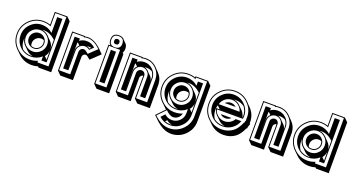

<svg xmlns="http://www.w3.org/2000/svg" viewBox="-57 -1464 4623 2513"><g transform="rotate(20 2254.5 -207.5)"><path d="M492.7 -72.3V-205.1Q490.7 -150.4 455.6 -108.9ZM283.7 -51.3Q295.4 -51.3 307.1 -52.7Q256.8 -60.1 219.2 -97.7L185.1 -131.3Q176.8 -137.7 169.4 -145.5Q129.9 -185.5 123.5 -237.8Q122.6 -231 122.6 -224.4Q122.6 -217.8 122.6 -210.9Q122.6 -144.5 157.7 -92.8Q211.4 -51.3 283.7 -51.3ZM446.8 -322.8Q490.7 -278.8 492.7 -217.3V-350.1Q414.1 -421.4 332.5 -421.4Q325.2 -421.4 318.1 -420.9Q311 -420.4 304.2 -419.4Q356.4 -413.6 397.5 -374Q401.9 -369.6 405.8 -365.2Q409.7 -360.8 413.6 -356ZM283.7 -164.1Q322.8 -164.1 351.1 -192.4Q379.9 -221.2 379.9 -259.8Q379.9 -271 377.4 -280.8Q375 -290.5 370.6 -300.3Q353.5 -308.1 332.5 -308.1Q293 -308.1 264.2 -279.3Q235.4 -250.5 235.4 -210.9Q235.4 -189.9 242.7 -173.3Q260.7 -164.1 283.7 -164.1ZM109.9 -46.4Q99.6 -55.2 89.4 -65.4Q49.8 -106 29.5 -154.1Q9.3 -202.1 9.3 -259.8Q9.3 -373.5 89.4 -453.6Q169.9 -534.2 283.7 -534.2Q311 -534.2 334 -530.3Q356.9 -526.4 379.9 -518.1V-696.8H558.1V-693.8L605.5 -646.5V61.5H430.2L417 48.3Q396.5 54.7 375.5 58.1Q354.5 61.5 332.5 61.5Q219.7 61.5 139.2 -17.6ZM283.7 -39.1Q192.4 -39.1 127.7 -103.8Q63 -168.5 63 -259.8Q63 -351.1 127.7 -416Q192.4 -481 283.7 -481Q369.1 -481 433.1 -423.3V-643.6H504.9V-39.1H433.1V-96.7Q369.1 -39.1 283.7 -39.1ZM283.7 -110.8Q345.2 -110.8 389.2 -154.5Q433.1 -198.2 433.1 -259.8Q433.1 -321.8 389.2 -365.2Q345.2 -408.7 283.7 -408.7Q222.2 -408.7 178.5 -365.2Q134.8 -321.8 134.8 -259.8Q134.8 -198.2 178.5 -154.5Q222.2 -110.8 283.7 -110.8ZM283.7 -151.9Q239.3 -151.9 207.5 -183.6Q175.8 -215.3 175.8 -259.8Q175.8 -304.2 207.5 -335.9Q239.3 -367.7 283.7 -367.7Q328.1 -367.7 359.9 -335.9Q392.1 -303.7 392.1 -259.8Q392.1 -215.8 359.9 -183.6Q328.1 -151.9 283.7 -151.9ZM283.7 2Q342.3 2 392.1 -20.5V2H545.9V-684.6H392.1V-499.5Q365.7 -511.7 340.1 -516.8Q314.5 -522 283.7 -522Q175.3 -522 98.1 -444.8Q21.5 -368.2 21.5 -259.8Q21.5 -151.9 98.1 -74.2Q174.8 2 283.7 2Z M988.8 -417.5Q971.7 -421.4 954.6 -421.4Q948.2 -421.4 942.1 -420.7Q936 -419.9 929.2 -418.9Q950.7 -414.6 970.7 -399.9ZM794.9 -51.3H795.4Q795.4 -85 795.4 -117.9Q795.4 -150.9 795.9 -184.1Q795.9 -196.8 795.9 -214.6Q795.9 -232.4 796.1 -251.2Q796.4 -270 796.4 -287.8Q796.4 -305.7 796.4 -318.8Q797.4 -340.8 806.2 -358.6Q814.9 -376.5 830.6 -391.1L832 -392.6L803.2 -421.4H794.9ZM1099.1 -432.1 1147 -384.3 1020.5 -264.2Q971.2 -308.1 954.6 -308.1Q935.5 -308.1 923.3 -296.4H923.8Q917 -289.6 913.3 -282.7Q909.7 -275.9 909.2 -269Q909.2 -233.9 908.9 -193.1Q908.7 -152.3 908.7 -109.4Q908.7 -87.9 908.7 -64.9Q908.7 -42 908.7 -19.8Q908.7 2.4 908.4 23.2Q908.2 43.9 908.2 61.5H732.4L685.1 14.2H682.1V-534.2H860.8V-531.2L862.3 -529.3Q883.3 -534.2 905.8 -534.2Q950.2 -534.2 998.3 -509.5Q1046.4 -484.9 1100.1 -433.1ZM971.2 -383.3Q942.9 -408.7 905.8 -408.7Q867.2 -408.7 839.1 -382.6Q811 -356.4 808.6 -318.8L807.6 -39.1H735.4V-481H807.6V-449.2Q850.6 -481 905.8 -481Q973.6 -481 1022.5 -433.6Q1022.9 -433.1 1023.4 -433.1ZM1082.5 -433.1Q1035.6 -478.5 991.9 -500.2Q948.2 -522 905.8 -522Q875 -522 848.6 -514.2V-522H694.3V2H848.6Q848.6 -32.7 848.9 -74.2Q849.1 -115.7 849.1 -158.4Q849.1 -201.2 849.4 -242.4Q849.6 -283.7 849.6 -318.8V-317.9Q851.1 -336.9 867.2 -353Q883.3 -367.7 905.8 -367.7Q927.2 -367.7 971.7 -327.6Z M1388.2 -626.5 1389.2 -625.5ZM1189.5 14.2H1186.5V-534.2H1215.3Q1186.5 -555.7 1186.5 -606.9Q1186.5 -696.8 1275.4 -696.8Q1330.1 -696.8 1351.6 -663.6L1390.6 -624.5Q1412.6 -602.5 1412.6 -558.1Q1412.6 -520.5 1396.5 -499.5L1412.6 -483.9V61.5H1236.8ZM1239.7 -39.1V-481H1311.5V-39.1ZM1275.4 -571.3Q1239.7 -571.3 1239.7 -606.9Q1239.7 -643.6 1275.4 -643.6Q1311.5 -643.6 1311.5 -606.9Q1311.5 -571.3 1275.4 -571.3ZM1275.4 -530.3Q1353 -530.3 1353 -606.9Q1353 -684.6 1275.4 -684.6Q1198.7 -684.6 1198.7 -606.9Q1198.7 -530.3 1275.4 -530.3ZM1353 2V-522H1198.7V2Z M1599.1 -51.3H1599.6Q1599.6 -85 1599.6 -117.9Q1599.6 -150.9 1600.1 -184.1Q1600.1 -196.8 1600.1 -214.6Q1600.1 -232.4 1600.3 -251.2Q1600.6 -270 1600.6 -287.8Q1600.6 -305.7 1600.6 -318.8Q1601.6 -340.8 1610.4 -358.6Q1619.1 -376.5 1634.8 -391.1L1636.2 -392.6L1607.4 -421.4H1599.1ZM1866.2 -227.5Q1866.2 -250.5 1866.5 -272.9Q1866.7 -295.4 1866.7 -318.4Q1864.7 -363.3 1839.4 -399.4Q1803.2 -421.4 1758.8 -421.4Q1745.6 -421.4 1732.4 -418.5Q1761.2 -412.1 1784.2 -391.1Q1788.1 -387.2 1791.5 -383.1Q1794.9 -378.9 1798.3 -374.5L1832 -341.3L1835 -338.4Q1849.1 -324.7 1857.2 -307.1Q1865.2 -289.6 1866.2 -270ZM1914.1 -419.4Q1975.6 -357.9 1979.5 -271V61.5L1803.7 61L1756.3 13.7H1753.4V-308.1Q1738.3 -306.2 1728 -296.4Q1715.3 -285.2 1712.4 -268.1V61.5H1536.6L1489.3 14.2H1486.3V-534.2H1665V-531.2L1666.5 -529.3Q1687.5 -534.2 1710 -534.2Q1754.4 -534.2 1793.2 -518.6Q1832 -502.9 1863.3 -472.2Q1868.7 -466.8 1873.3 -461.4Q1877.9 -456.1 1882.8 -450.7ZM1539.6 -39.1V-481H1611.8V-449.2Q1654.8 -481 1710 -481Q1777.8 -481 1826.9 -433.6Q1876 -386.2 1878.9 -318.8H1878.4V-39.1L1806.6 -39.6V-318.8Q1804.2 -356.4 1776.1 -382.6Q1748 -408.7 1710 -408.7Q1671.4 -408.7 1643.3 -382.6Q1615.2 -356.4 1612.8 -318.8H1611.8V-39.1ZM1652.8 2V-317.4Q1655.8 -338.4 1671.9 -353Q1688 -367.7 1710 -367.7Q1731.9 -367.7 1747.6 -353Q1755.4 -345.7 1759.8 -336.7Q1764.2 -327.6 1765.6 -317.9V1.5L1919.9 2V-319.8Q1916 -404.3 1855 -463.4H1855.5Q1795.4 -522 1710 -522Q1679.2 -522 1652.8 -514.2V-522H1498.5V2Z M2226.1 155.3Q2261.7 169.4 2302.7 169.4Q2315.4 169.4 2328.6 168Q2305.7 165 2285.6 155.8Q2265.6 146.5 2248.5 131.8ZM2511.7 -205.1Q2509.8 -150.4 2474.6 -108.9L2511.7 -72.3ZM2141.1 -210.9Q2141.1 -177.2 2150.1 -147.7Q2159.2 -118.2 2177.7 -91.8Q2232.4 -51.3 2302.7 -51.3Q2314.5 -51.3 2326.2 -52.7Q2275.9 -60.1 2238.3 -97.7L2205.1 -130.9Q2197.3 -136.7 2188.5 -145.5Q2148.4 -186.5 2142.6 -239.7Q2141.6 -232.4 2141.4 -225.3Q2141.1 -218.3 2141.1 -210.9ZM2351.6 -421.4Q2344.2 -421.4 2337.2 -420.9Q2330.1 -420.4 2323.2 -419.4Q2375.5 -413.6 2416.5 -374Q2420.9 -369.6 2424.8 -365.2Q2428.7 -360.8 2432.6 -356L2465.8 -322.8Q2511.7 -276.9 2511.7 -210.9V-350.1Q2433.1 -421.4 2351.6 -421.4ZM2302.7 -164.1Q2341.3 -164.1 2370.1 -191.9Q2384.3 -206.1 2391.4 -222.7Q2398.4 -239.3 2398.4 -259.8Q2398.4 -281.7 2389.6 -300.3Q2372.1 -308.1 2351.6 -308.1Q2312 -308.1 2283.2 -279.3Q2254.4 -250.5 2254.4 -210.9Q2254.4 -189.9 2261.7 -173.3Q2279.8 -164.1 2302.7 -164.1ZM2185.1 6.3Q2178.2 1 2171.4 -4.9Q2164.6 -10.7 2158.2 -17.6L2130.9 -44.9Q2125 -49.8 2119.4 -54.9Q2113.8 -60.1 2108.4 -65.4Q2028.3 -145.5 2028.3 -259.8Q2028.3 -374.5 2108.4 -453.1Q2188 -534.2 2302.7 -534.2Q2329.6 -534.2 2352.5 -530.3Q2375.5 -526.4 2398.4 -518.1V-534.2H2577.1V-531.2L2624.5 -483.9V9.8Q2624.5 123 2544.9 202.6Q2464.8 282.7 2351.6 282.7Q2240.7 282.7 2125.5 170.9L2098.1 143.6Q2092.3 138.2 2086.4 132.8Q2080.6 127.4 2074.7 122.1ZM2199.2 68.4Q2242.2 109.9 2302.7 109.9Q2364.3 109.9 2408.2 66.2Q2452.1 22.5 2452.1 -39.1V-96.7Q2388.2 -39.1 2302.7 -39.1Q2211.4 -39.1 2146.5 -103.8Q2081.5 -168.5 2081.5 -259.8Q2081.5 -351.1 2146.5 -416Q2211.4 -481 2302.7 -481Q2388.2 -481 2452.1 -423.3V-481H2523.9V-39.1Q2523.9 52.2 2459 116.9Q2394 181.6 2302.7 181.6Q2213.4 181.6 2149.4 120.1ZM2302.7 -110.8Q2364.3 -110.8 2408.2 -154.5Q2452.1 -198.2 2452.1 -259.8Q2452.1 -321.8 2408.2 -365.2Q2364.3 -408.7 2302.7 -408.7Q2240.7 -408.7 2197.3 -365.2Q2153.8 -321.8 2153.8 -259.8Q2153.8 -198.2 2197.3 -154.5Q2240.7 -110.8 2302.7 -110.8ZM2302.7 -151.9Q2258.3 -151.9 2226.6 -183.6Q2194.8 -215.3 2194.8 -259.8Q2194.8 -304.2 2226.6 -335.9Q2258.3 -367.7 2302.7 -367.7Q2347.2 -367.7 2378.9 -335.9Q2410.6 -303.2 2410.6 -259.8Q2410.6 -216.3 2378.9 -183.6Q2347.2 -151.9 2302.7 -151.9ZM2091.8 121.6Q2196.3 223.1 2302.7 223.1Q2411.1 223.1 2488.3 146Q2564.9 69.3 2564.9 -39.1V-522H2410.6V-499.5Q2384.8 -511.7 2358.9 -516.8Q2333 -522 2302.7 -522Q2193.4 -522 2117.2 -444.8Q2040.5 -368.7 2040.5 -259.8Q2040.5 -150.9 2117.2 -74.2Q2193.4 2 2302.7 2Q2359.9 2 2409.2 -20Q2406.2 -3.9 2398.7 10.3Q2391.1 24.4 2378.9 37.1Q2347.2 68.8 2302.7 68.8Q2259.3 68.8 2198.7 9.8Z M2954.1 -51.3Q2960.4 -51.3 2966.6 -51.3Q2972.7 -51.3 2979 -52.2Q2938.5 -58.1 2903.8 -85.9Q2900.9 -88.4 2898.2 -90.8Q2895.5 -93.3 2893.1 -95.7L2858.4 -130.4Q2855.5 -132.3 2854 -133.8Q2811.5 -167.5 2793.9 -234.9Q2793.5 -229 2793.2 -223.1Q2793 -217.3 2793 -210.9Q2793 -144.5 2828.1 -92.8Q2881.8 -51.3 2954.1 -51.3ZM3002.9 -421.4Q2995.6 -421.4 2988.5 -420.9Q2981.4 -420.4 2974.6 -419.4Q3018.1 -414.6 3054.2 -385.7Q3066.9 -375 3078.6 -360.4L3114.3 -325.2Q3147 -292.5 3161.6 -236.3H2844.7L2803.2 -277.8Q2799.8 -267.6 2797.4 -257.3Q2794.9 -247.1 2793.9 -235.8H3162.1Q3163.1 -242.7 3163.3 -248.5Q3163.6 -254.4 3163.6 -259.8Q3163.6 -329.6 3122.1 -383.8Q3068.8 -421.4 3002.9 -421.4ZM2782.2 -45.4Q2771.5 -53.7 2760.3 -65.4Q2680.2 -145.5 2680.2 -259.8Q2680.2 -374.5 2760.3 -453.1Q2839.8 -534.2 2954.1 -534.2Q3068.8 -534.2 3147.9 -453.6Q3153.3 -447.8 3158.7 -442.1Q3164.1 -436.5 3168.9 -430.2L3197.3 -402.3Q3276.4 -323.7 3276.4 -210.9Q3276.4 -207.5 3276.1 -204.8Q3275.9 -202.1 3275.9 -199.7L3284.7 -190.9Q3281.7 -181.2 3278.8 -173.3Q3275.9 -165.5 3273.4 -158.7H3273.9Q3272.9 -156.2 3271.7 -153.1Q3270.5 -149.9 3269.5 -147.5Q3269 -142.6 3267.8 -134.8Q3266.6 -127 3266.1 -123H3258.8Q3218.8 -31.7 3163.6 10.3Q3093.8 61.5 3002.9 61.5Q2889.2 61.5 2810.1 -17.6ZM2878.4 -336.9Q2880.9 -339.4 2882.8 -340.8Q2884.8 -342.3 2887.2 -344.2Q2916.5 -367.7 2954.1 -367.7Q2991.2 -367.7 3020.5 -344.2Q3025.4 -340.3 3029.3 -336.9ZM3008.8 -167Q2984.9 -151.9 2954.1 -151.9Q2917 -151.9 2887.2 -174.8H2887.7Q2882.3 -178.2 2878.4 -182.6H3028.3Q3018.1 -172.4 3008.8 -167ZM3099.1 -295.9Q3086.9 -344.2 3046.6 -376.5Q3006.3 -408.7 2954.1 -408.7Q2901.9 -408.7 2861.8 -376.5Q2821.8 -344.2 2809.6 -295.9ZM2954.1 -39.1Q2862.8 -39.1 2798.1 -103.8Q2733.4 -168.5 2733.4 -259.8Q2733.4 -351.1 2798.1 -416Q2862.8 -481 2954.1 -481Q3045.4 -481 3110.6 -416Q3175.8 -351.1 3175.8 -259.8Q3175.8 -242.7 3172.4 -223.6H2809.6Q2821.8 -175.3 2861.8 -143.1Q2901.9 -110.8 2954.1 -110.8Q2996.1 -110.8 3031 -132.1Q3065.9 -153.3 3085 -188H3163.6Q3141.1 -122.6 3084.2 -80.8Q3027.3 -39.1 2954.1 -39.1ZM2954.1 2Q3040.5 2 3108.4 -47.4Q3163.1 -87.9 3203.1 -182.6H3207.5L3210 -198.7Q3212.4 -206.1 3215.6 -213.4Q3218.8 -220.7 3221.2 -229H3213.9Q3214.8 -238.8 3215.8 -246.6Q3216.8 -254.4 3216.8 -259.8Q3216.8 -368.7 3139.6 -444.8Q3063.5 -522 2954.1 -522Q2845.2 -522 2769 -444.8Q2692.4 -368.7 2692.4 -259.8Q2692.4 -150.9 2769 -74.2Q2845.2 2 2954.1 2Z M3455.6 -51.3H3456.1Q3456.1 -85 3456.1 -117.9Q3456.1 -150.9 3456.5 -184.1Q3456.5 -196.8 3456.5 -214.6Q3456.5 -232.4 3456.8 -251.2Q3457 -270 3457 -287.8Q3457 -305.7 3457 -318.8Q3458 -340.8 3466.8 -358.6Q3475.6 -376.5 3491.2 -391.1L3492.7 -392.6L3463.9 -421.4H3455.6ZM3722.7 -227.5Q3722.7 -250.5 3722.9 -272.9Q3723.1 -295.4 3723.1 -318.4Q3721.2 -363.3 3695.8 -399.4Q3659.7 -421.4 3615.2 -421.4Q3602.1 -421.4 3588.9 -418.5Q3617.7 -412.1 3640.6 -391.1Q3644.5 -387.2 3647.9 -383.1Q3651.4 -378.9 3654.8 -374.5L3688.5 -341.3L3691.4 -338.4Q3705.6 -324.7 3713.6 -307.1Q3721.7 -289.6 3722.7 -270ZM3770.5 -419.4Q3832 -357.9 3835.9 -271V61.5L3660.2 61L3612.8 13.7H3609.9V-308.1Q3594.7 -306.2 3584.5 -296.4Q3571.8 -285.2 3568.8 -268.1V61.5H3393.1L3345.7 14.2H3342.8V-534.2H3521.5V-531.2L3522.9 -529.3Q3543.9 -534.2 3566.4 -534.2Q3610.8 -534.2 3649.7 -518.6Q3688.5 -502.9 3719.7 -472.2Q3725.1 -466.8 3729.7 -461.4Q3734.4 -456.1 3739.3 -450.7ZM3396 -39.1V-481H3468.3V-449.2Q3511.2 -481 3566.4 -481Q3634.3 -481 3683.3 -433.6Q3732.4 -386.2 3735.4 -318.8H3734.9V-39.1L3663.1 -39.6V-318.8Q3660.6 -356.4 3632.6 -382.6Q3604.5 -408.7 3566.4 -408.7Q3527.8 -408.7 3499.8 -382.6Q3471.7 -356.4 3469.2 -318.8H3468.3V-39.1ZM3509.3 2V-317.4Q3512.2 -338.4 3528.3 -353Q3544.4 -367.7 3566.4 -367.7Q3588.4 -367.7 3604 -353Q3611.8 -345.7 3616.2 -336.7Q3620.6 -327.6 3622.1 -317.9V1.5L3776.4 2V-319.8Q3772.5 -404.3 3711.4 -463.4H3711.9Q3651.9 -522 3566.4 -522Q3535.6 -522 3509.3 -514.2V-522H3355V2Z M4357.9 -72.3V-205.1Q4356 -150.4 4320.8 -108.9ZM4148.9 -51.3Q4160.6 -51.3 4172.4 -52.7Q4122.1 -60.1 4084.5 -97.7L4050.3 -131.3Q4042 -137.7 4034.7 -145.5Q3995.1 -185.5 3988.8 -237.8Q3987.8 -231 3987.8 -224.4Q3987.8 -217.8 3987.8 -210.9Q3987.8 -144.5 4022.9 -92.8Q4076.7 -51.3 4148.9 -51.3ZM4312 -322.8Q4356 -278.8 4357.9 -217.3V-350.1Q4279.3 -421.4 4197.8 -421.4Q4190.4 -421.4 4183.3 -420.9Q4176.3 -420.4 4169.4 -419.4Q4221.7 -413.6 4262.7 -374Q4267.1 -369.6 4271 -365.2Q4274.9 -360.8 4278.8 -356ZM4148.9 -164.1Q4188 -164.1 4216.3 -192.4Q4245.1 -221.2 4245.1 -259.8Q4245.1 -271 4242.7 -280.8Q4240.2 -290.5 4235.8 -300.3Q4218.8 -308.1 4197.8 -308.1Q4158.2 -308.1 4129.4 -279.3Q4100.6 -250.5 4100.6 -210.9Q4100.6 -189.9 4107.9 -173.3Q4126 -164.1 4148.9 -164.1ZM3975.1 -46.4Q3964.8 -55.2 3954.6 -65.4Q3915 -106 3894.8 -154.1Q3874.5 -202.1 3874.5 -259.8Q3874.5 -373.5 3954.6 -453.6Q4035.2 -534.2 4148.9 -534.2Q4176.3 -534.2 4199.2 -530.3Q4222.2 -526.4 4245.1 -518.1V-696.8H4423.3V-693.8L4470.7 -646.5V61.5H4295.4L4282.2 48.3Q4261.7 54.7 4240.7 58.1Q4219.7 61.5 4197.8 61.5Q4085 61.5 4004.4 -17.6ZM4148.9 -39.1Q4057.6 -39.1 3992.9 -103.8Q3928.2 -168.5 3928.2 -259.8Q3928.2 -351.1 3992.9 -416Q4057.6 -481 4148.9 -481Q4234.4 -481 4298.3 -423.3V-643.6H4370.1V-39.1H4298.3V-96.7Q4234.4 -39.1 4148.9 -39.1ZM4148.9 -110.8Q4210.4 -110.8 4254.4 -154.5Q4298.3 -198.2 4298.3 -259.8Q4298.3 -321.8 4254.4 -365.2Q4210.4 -408.7 4148.9 -408.7Q4087.4 -408.7 4043.7 -365.2Q4000 -321.8 4000 -259.8Q4000 -198.2 4043.7 -154.5Q4087.4 -110.8 4148.9 -110.8ZM4148.9 -151.9Q4104.5 -151.9 4072.8 -183.6Q4041 -215.3 4041 -259.8Q4041 -304.2 4072.8 -335.9Q4104.5 -367.7 4148.9 -367.7Q4193.4 -367.7 4225.1 -335.9Q4257.3 -303.7 4257.3 -259.8Q4257.3 -215.8 4225.1 -183.6Q4193.4 -151.9 4148.9 -151.9ZM4148.9 2Q4207.5 2 4257.3 -20.5V2H4411.1V-684.6H4257.3V-499.5Q4231 -511.7 4205.3 -516.8Q4179.7 -522 4148.9 -522Q4040.5 -522 3963.4 -444.8Q3886.7 -368.2 3886.7 -259.8Q3886.7 -151.9 3963.4 -74.2Q4040 2 4148.9 2Z"/></g></svg>

Font: Gondrin
Style: Regular
Weight: 400
Designer: Peter Wiegel, original typeface by Carl Albert Fahrenwaldt 1901
Foundry: Peter Wiegel
Version: Version 1.000 2010 initial release